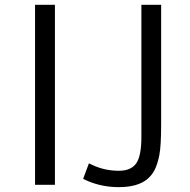

<svg xmlns="http://www.w3.org/2000/svg" viewBox="-20 -767 790 797"><path d="M125.5 -747.1H208V0H125.5ZM349.1 -88.9Q349.1 -88.9 360.4 -83.5Q413.6 -58.1 473.1 -58.1Q524.9 -58.1 546.4 -90.3Q566.9 -121.6 566.9 -197.3V-747.1H648.9V-252Q648.9 -160.6 641.4 -123Q633.8 -85.4 622.3 -62.5Q610.8 -39.6 591.3 -23.4Q551.3 9.8 473.1 9.8Q405.8 9.8 346.7 -14.6Q332.5 -20.5 325.2 -24.9Z"/></svg>

Font: Armata
Style: Regular
Weight: 400
Designer: Viktoriya Grabowska
Foundry: Viktoriya Grabowska
Version: Version 1.002